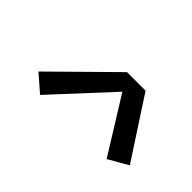

<svg xmlns="http://www.w3.org/2000/svg" viewBox="-37 -922 673 673"><g transform="rotate(45 300.0 -585.0)"><path d="M158 -449 96 -503 317 -721H409L555 -497L482 -455L354 -661Z"/></g></svg>

Font: Iosevka HT Extended
Style: Italic
Weight: 400
Width: 7
Italic angle: -9°
Monospace: yes
Designer: Belleve Invis
Foundry: Belleve Invis
Version: Version 32.3.0; ttfautohint (v1.8.4)